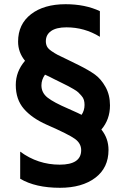

<svg xmlns="http://www.w3.org/2000/svg" viewBox="-20 -700 606 913"><path d="M305 -183Q359 -159 368 -154Q382 -175 382 -201Q382 -214 379 -224.5Q376 -235 367.5 -244.5Q359 -254 352.5 -260.5Q346 -267 329.5 -276.5Q313 -286 304.5 -290.5Q296 -295 271.5 -307Q247 -319 237 -324Q230 -328 215.5 -335Q201 -342 194 -345Q177 -321 177 -294Q177 -259 206 -236Q235 -213 305 -183ZM503 -199Q503 -132 462 -84Q496 -42 496 13Q496 98 433 145.5Q370 193 265 193Q149 193 76 150V21Q160 83 264 83Q366 83 366 14Q366 -18 336.5 -39.5Q307 -61 202 -107Q132 -138 93.5 -182.5Q55 -227 55 -296Q55 -360 99 -411Q66 -451 66 -502Q66 -585 127.5 -632.5Q189 -680 292 -680Q385 -680 455 -647V-525Q382 -570 296 -570Q248 -570 223 -552.5Q198 -535 198 -504Q198 -490 203.5 -479Q209 -468 225 -457Q241 -446 254.5 -439Q268 -432 301 -416.5Q334 -401 355 -390Q403 -366 431.5 -345.5Q460 -325 481.5 -287Q503 -249 503 -199Z"/></svg>

Font: Hind Madurai SemiBold
Style: Regular
Weight: 600
Designer: Jyotish Sonowal
Foundry: Indian Type Foundry
Version: Version 1.001;PS 1.0;hotconv 1.0.86;makeotf.lib2.5.63406; tt